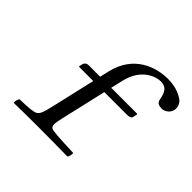

<svg xmlns="http://www.w3.org/2000/svg" viewBox="-169 -881 1066 1066"><g transform="rotate(45 364.0 -348.0)"><path d="M319.1 -126 381.4 -396H564.4C573.4 -396 589.3 -400 591.4 -409L597.2 -434C598.1 -438 595.6 -440 590.6 -440H391.6L407.7 -510C437.1 -637 528.4 -660 561.4 -660C603.4 -660 619.8 -636 628.8 -584C632.4 -562.8 649.4 -556 672.4 -556C691.4 -556 719.8 -571 726.8 -601C731.4 -621 723.4 -647 706.4 -660C673.2 -685.4 628.1 -698 580.1 -698C490.1 -698 354.9 -658 316.8 -493L304.6 -440H214.6C196.6 -440 187.8 -428 186 -420L181.8 -402C180.7 -397 182.4 -396 186.4 -396H294.4L232.1 -126C221 -78 213.6 -59 197.3 -49C185.5 -41 153.5 -37 77.1 -35C69.7 -29 63.9 -4 68.5 2C110.8 1 177.6 0 247 0C341.4 0 445.8 1 488.5 2C495.9 -4 501.7 -29 497.1 -35C392 -39 331.7 -42 321.3 -49C306.6 -59 308 -78 319.1 -126Z"/></g></svg>

Font: Linux Libertine Mono O
Style: Mono Oblique
Weight: 400
Italic angle: -13°
Designer: Philipp H. Poll
Foundry: Philipp H. Poll
Version: Version 5.1.7